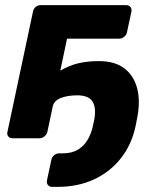

<svg xmlns="http://www.w3.org/2000/svg" viewBox="-20 -540 620 750"><path d="M28.6 0Q18 0 12.3 -7.2Q6.5 -14.5 9.1 -25.1L108.9 -494.9Q110.9 -505.5 119.4 -512.8Q128 -520 138.6 -520H472.9Q483.5 -520 489.4 -512.8Q495.4 -505.5 493.4 -494.9L476 -414Q474 -403.4 464.9 -396.1Q455.9 -388.9 445.2 -388.9H241.9L165.1 -25.1Q162.5 -14.5 153.7 -7.2Q145 0 134.4 0ZM215.4 -263.9Q250.9 -284.6 286.3 -292.9Q321.7 -301.3 366.6 -301.3Q428.5 -301.3 465.7 -273Q503 -244.8 516 -193.9Q529 -143.1 515.1 -75.4L509.6 -47.4Q494.2 25.1 452.1 78.4Q410 131.7 347 160.9Q284 190 204.7 190H183.9Q173.2 190 167.3 182.8Q161.4 175.5 163.4 164.9L180.7 84Q182.7 73.4 191.8 66.1Q200.9 58.9 211.5 58.9H226.1Q260.2 58.9 283.9 44.9Q307.5 31 322.4 5.8Q337.3 -19.4 343.6 -51.1L347.5 -69.1Q357 -116 342.4 -141.8Q327.8 -167.6 281.5 -167.6Q244 -167.6 217.2 -157.1Q190.4 -146.6 185.5 -122.4Z"/></svg>

Font: Rubik Light
Style: Italic
Weight: 300
Italic angle: -12°
Designer: Hubert and Fischer
Foundry: Hubert and Fischer
Version: Version 2.300;gftools[0.9.30]